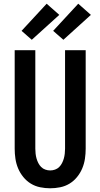

<svg xmlns="http://www.w3.org/2000/svg" viewBox="-20 -1005 540 1033"><path d="M250 8Q223 8 196 2.5Q169 -3 146 -17Q123 -31 105.5 -52.5Q88 -74 77.5 -99Q67 -124 63 -151Q59 -178 59 -205V-735H170V-205Q170 -192 171.5 -178.5Q173 -165 176.5 -152.5Q180 -140 186 -128Q192 -116 201.5 -106.5Q211 -97 224 -92.5Q237 -88 250 -88Q263 -88 276 -92.5Q289 -97 298.5 -106.5Q308 -116 314 -128Q320 -140 323.5 -152.5Q327 -165 328.5 -178.5Q330 -192 330 -205V-735H441V-205Q441 -178 437 -151Q433 -124 422.5 -99Q412 -74 394.5 -52.5Q377 -31 354 -17Q331 -3 304 2.5Q277 8 250 8ZM321 -791 266 -839 401 -985 469 -925ZM151 -791 96 -839 231 -985 299 -925Z"/></svg>

Font: Iosevka Curly
Style: Bold
Weight: 700
Monospace: yes
Designer: Belleve Invis
Foundry: Belleve Invis
Version: Version 22.1.2; ttfautohint (v1.8.4)